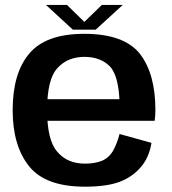

<svg xmlns="http://www.w3.org/2000/svg" viewBox="-20 -732 678 758"><path d="M315 5V-86Q246 -86 206.5 -132.5Q166 -178 166 -297Q166 -420 207 -463.5Q247.5 -507.5 313 -507.5Q379.5 -507.5 417 -466.5Q446.5 -430.5 451.5 -340.5H152.5V-255H590.5Q593.5 -274.5 593.5 -298Q593.5 -441.5 531.5 -520.5Q468.5 -598.5 312.5 -598.5Q161.5 -598.5 96 -521Q30 -443.5 30 -297Q30 -156.5 95 -75.5Q159.5 5 315 5ZM315 -86V5Q398.5 5 449 -13Q499.5 -31 534 -70Q568.5 -108.5 578 -168L452 -203Q442.5 -166.5 427 -138Q411 -109.5 383 -97.5Q355 -86 315 -86ZM267.5 -615H358L464.5 -712.5H382L313 -645.5L244.5 -712.5H161.5Z"/></svg>

Font: Anybody Thin SemiBold
Style: Regular
Weight: 600
Version: Version 1.113;gftools[0.9.25]